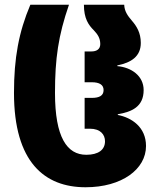

<svg xmlns="http://www.w3.org/2000/svg" viewBox="-20 -780 675 810"><path d="M341 10C494 10 596 -66 596 -164C596 -244 535 -284 477 -295V-298C535 -308 586 -329 586 -400C586 -460 534 -496 475 -501V-504C534 -516 574 -542 574 -599C574 -642 556 -670 537 -692C518 -714 505 -733 504 -760H334C334 -701 354 -674 376 -652C391 -636 403 -620 403 -594C403 -572 387 -563 366 -563H337V-433H367C400 -433 417 -422 417 -400C417 -377 400 -367 367 -367H337V-237H359C404 -237 423 -212 423 -184C423 -148 395 -127 344 -127C263 -127 212 -200 212 -388C212 -533 226 -630 271 -760H108C59 -644 39 -535 39 -388C39 -96 168 10 341 10Z"/></svg>

Font: Noto Sans Georgian Condensed Black
Style: Regular
Weight: 900
Width: 3
Designer: Monotype Design Team, Akaki Razmadze
Foundry: Google LLC
Version: Version 2.005